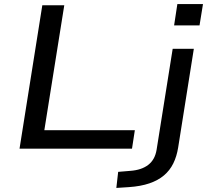

<svg xmlns="http://www.w3.org/2000/svg" viewBox="-20 -731 1027 944"><path d="M76 0 188 -705H296L198 -91H643L629 0ZM836 -606 852 -711H978L961 -606ZM552 193 561 114 621 109Q676 105 709 79.5Q742 54 750 5L829 -491H933L856 -6Q849 38 832 72.5Q815 107 786 131.5Q757 156 714.5 170.5Q672 185 614 189Z"/></svg>

Font: Nunito Sans 10pt Expanded Medium
Style: Italic
Weight: 500
Width: 7
Italic angle: -9°
Designer: Vernon Adams
Foundry: Vernon Adams
Version: Version 3.101;gftools[0.9.27]